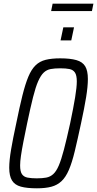

<svg xmlns="http://www.w3.org/2000/svg" viewBox="-20 -1012 526 1040"><path d="M180 8Q126 8 93 -1Q60 -10 45 -34.5Q30 -59 30 -103Q30 -143 40 -202Q50 -261 68 -344Q86 -433 101.5 -495Q117 -557 133.5 -596.5Q150 -636 172.5 -658Q195 -680 227.5 -688Q260 -696 306 -696Q360 -696 393.5 -686.5Q427 -677 441.5 -653Q456 -629 456 -584Q456 -544 446.5 -485.5Q437 -427 419 -344Q400 -255 385 -193Q370 -131 353 -91.5Q336 -52 313 -30.5Q290 -9 258 -0.5Q226 8 180 8ZM179 -46Q209 -46 230.5 -50Q252 -54 268.5 -69Q285 -84 298.5 -115.5Q312 -147 326.5 -202.5Q341 -258 360 -344Q378 -430 387 -485Q396 -540 396 -571Q396 -604 386 -619Q376 -634 356.5 -638Q337 -642 306 -642Q276 -642 254.5 -638Q233 -634 217 -619Q201 -604 187 -572.5Q173 -541 159 -485.5Q145 -430 127 -344Q115 -287 106.5 -243Q98 -199 93.5 -168Q89 -137 89 -116Q89 -83 99 -68.5Q109 -54 129 -50Q149 -46 179 -46ZM308 -793 323 -864H381L366 -793ZM257 -952 265 -992H486L478 -952Z"/></svg>

Font: Saira Condensed Light
Style: Italic
Weight: 300
Width: 3
Italic angle: -12°
Designer: Hector Gatti with collaboration of the Omnibus-Type team
Foundry: Omnibus-Type
Version: Version 1.101